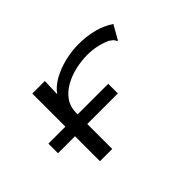

<svg xmlns="http://www.w3.org/2000/svg" viewBox="-84 -693 919 919"><g transform="rotate(-45 375.0 -233.5)"><path d="M53 -168V-233H168V-457H253L250 -370Q271 -401 310.5 -423Q350 -445 397.5 -456.5Q445 -468 492 -468Q546 -468 594 -455.5Q642 -443 678 -418L642 -355L637 -346L631 -350Q629 -358 623.5 -363Q618 -368 605 -377Q574 -390 545.5 -396Q517 -402 484 -402Q446 -402 405.5 -393Q365 -384 329.5 -364.5Q294 -345 272.5 -314.5Q251 -284 251 -241V-233H458V-168H251V1H168V-168Z"/></g></svg>

Font: Inconsolata ExtraExpanded
Style: Regular
Weight: 400
Width: 8
Monospace: yes
Designer: Raph Levien, Cyreal, Brenton Simpson
Foundry: Raph Levien, Cyreal, Google
Version: Version 3.000; ttfautohint (v1.8.2.53-6de2)